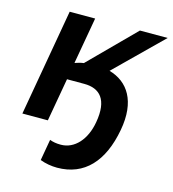

<svg xmlns="http://www.w3.org/2000/svg" viewBox="-108 -609 813 903"><g transform="rotate(15 298.5 -158.0)"><path d="M252 204C385 204 467 114 496 -45C523 -191 466 -274 373 -300L597 -520H462L247 -304C232 -302 218 -298 204 -293L244 -520H120L29 0H153L190 -210H274C350 -210 395 -165 375 -51C360 37 308 95 241 95C219 95 203 92 187 86L169 189C195 199 225 204 252 204Z"/></g></svg>

Font: Fixel Display SemiBold
Style: Italic
Weight: 600
Italic angle: -10°
Designer: AlfaBravo + MacPaw
Foundry: Kyrylo Tkachov, Marchela Mozhyna, Serhii Makarenko, Maria Weinstein, Zakhar Kryvoshyya
Version: Version 1.210;Glyphs 3.2 (3217)